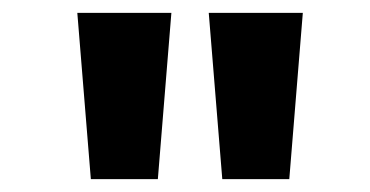

<svg xmlns="http://www.w3.org/2000/svg" viewBox="-20 -749 574 298"><path d="M121 -471H225L246 -729H100ZM325 -471H429L450 -729H304Z"/></svg>

Font: Noto Sans Devanagari SemiCondensed
Style: Bold
Weight: 700
Width: 4
Designer: Jelle Bosma - Monotype Design Team
Foundry: Monotype Imaging Inc.
Version: Version 2.004